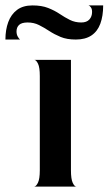

<svg xmlns="http://www.w3.org/2000/svg" viewBox="-81 -689 401 709"><path d="M45 0Q52 0 59 -14Q66 -28 66 -60V-408Q66 -440 59.5 -453.5Q53 -467 46 -468H181V-60Q181 -28 187.5 -14Q194 0 201 0ZM-61 -543Q-61 -579 -50.5 -607.5Q-40 -636 -18 -652.5Q4 -669 39 -669Q73 -669 97 -659.5Q121 -650 139.5 -637.5Q158 -625 177 -615.5Q196 -606 219 -606Q239 -606 249 -617Q259 -628 259 -645Q259 -656 254.5 -662Q250 -668 246 -669H300Q300 -630 289.5 -601.5Q279 -573 256.5 -558Q234 -543 199 -543Q166 -543 143 -552.5Q120 -562 101 -574.5Q82 -587 63 -596.5Q44 -606 21 -606Q-1 -606 -10.5 -597Q-20 -588 -20 -573Q-20 -562 -15.5 -554Q-11 -546 -7 -543Z"/></svg>

Font: Red Rose Medium
Style: Regular
Weight: 500
Designer: Jaikishan Patel
Version: Version 2.000